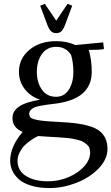

<svg xmlns="http://www.w3.org/2000/svg" viewBox="-20 -663 571 984"><path d="M32.2 161.1Q32.2 87.4 96.2 13.2Q43.9 -8.3 43.9 -58.1Q43.9 -93.8 77.9 -116.9Q111.8 -140.1 185.1 -151.9Q135.3 -168.9 106.2 -207.3Q77.1 -245.6 77.1 -294.9Q77.1 -362.8 130.6 -407.5Q184.1 -452.1 268.1 -452.1Q323.7 -452.1 366.2 -432.1L508.8 -445.8L512.2 -418V-411.1L483.9 -408.2Q450.2 -408.2 435.1 -407.2Q450.2 -354 450.2 -294.9Q450.2 -152.8 256.8 -130.9Q231 -127.9 215.1 -125.7Q199.2 -123.5 180.9 -119.6Q162.6 -115.7 152.8 -110.8Q143.1 -106 136.5 -98.1Q129.9 -90.3 129.9 -80.1Q129.9 -68.8 136 -62Q142.1 -55.2 160.2 -50.5Q178.2 -45.9 205.3 -43.2Q232.4 -40.5 279.8 -38.1Q332.5 -35.6 370.4 -30.8Q408.2 -25.9 439.9 -16.1Q471.7 -6.3 490.7 8.8Q509.8 23.9 520.3 46.6Q530.8 69.3 530.8 100.1Q530.8 153.8 484.9 200.9Q439 248 370.6 274.4Q302.2 300.8 233.9 300.8Q181.2 300.8 140.9 288.8Q100.6 276.9 77.6 256.6Q54.7 236.3 43.5 212.2Q32.2 188 32.2 161.1ZM69.8 161.1Q69.8 211.4 113 238.8Q156.2 266.1 226.1 266.1Q281.7 266.1 332.3 244.4Q382.8 222.7 412.4 188.7Q441.9 154.8 441.9 119.1Q441.9 106.4 438.2 95.9Q434.6 85.4 425.5 77.9Q416.5 70.3 407.2 64.5Q397.9 58.6 381.1 54.4Q364.3 50.3 351.6 47.9Q338.9 45.4 315.4 43.5Q292 41.5 277.1 40.5Q262.2 39.6 234.9 38.1Q198.7 36.1 175.8 34.2Q171.4 36.1 164.3 39.6Q157.2 43 138.9 55.4Q120.6 67.9 106.7 81.5Q92.8 95.2 81.3 116.9Q69.8 138.7 69.8 161.1ZM168.9 -294.9Q168.9 -240.2 194.8 -203.6Q220.7 -167 267.1 -167Q309.1 -167 332.5 -203.1Q356 -239.3 356 -294.9Q356 -342.3 344.2 -381.8Q317.9 -422.9 268.1 -422.9Q221.2 -422.9 195.1 -386.5Q168.9 -350.1 168.9 -294.9ZM186 -633.8 210 -643.1 268.1 -557.1 326.2 -643.1 350.1 -633.8 315.9 -542Q306.2 -514.6 295.7 -503.9Q285.2 -493.2 268.1 -493.2Q251 -493.2 240.5 -503.9Q230 -514.6 220.2 -542Z"/></svg>

Font: Dihjauti S
Style: Bold
Weight: 700
Designer: T. Christopher White
Version: Version 3.0.0